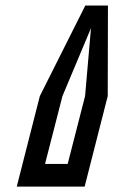

<svg xmlns="http://www.w3.org/2000/svg" viewBox="-20 -687 418 707"><path d="M41.7 0 126.7 -333.3 294.2 -666.7H377.5L376.7 -333.3L291.7 0ZM229.2 -83.3 293.3 -333.3 315 -583.3 210 -333.3 145.8 -83.3Z"/></svg>

Font: Yulong
Style: Italic
Weight: 400
Italic angle: -14.25°
Designer: GGBotNet
Foundry: f0n7.com
Version: 1.00